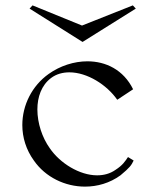

<svg xmlns="http://www.w3.org/2000/svg" viewBox="-20 -687 576 714"><path d="M287 -531 485 -655 474 -667 285 -592 101 -667 90 -655ZM296 7C342 7 388 -6 428 -35C464 -65 468 -72 477 -90L456 -103C445 -87 437 -73 409 -55C389 -41 366 -35 341 -35C276 -35 203 -80 165 -136C137 -175 119 -229 119 -280C119 -326 134 -370 170 -397C190 -412 214 -418 238 -418C304 -418 377 -372 416 -316L475 -355C439 -428 373 -459 305 -459C255 -459 203 -442 161 -412C99 -368 63 -296 63 -222C63 -176 77 -130 106 -90C149 -28 222 7 296 7Z"/></svg>

Font: Cantique Normal
Style: Regular
Weight: 400
Designer: Sébastien Hayez
Foundry: Sébastien Hayez & Ariel Martín Pérez
Version: Version 1.000;hotconv 1.0.109;makeotfexe 2.5.65596